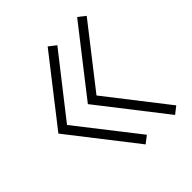

<svg xmlns="http://www.w3.org/2000/svg" viewBox="-137 -568 630 630"><g transform="rotate(-45 178.0 -252.5)"><path d="M342.8 -44.9 317.9 -25.4 140.6 -252.9 317.9 -480 342.8 -460.4 180.7 -252.9ZM206.5 -44.9 181.2 -25.4 3.9 -252.9 181.2 -480 206.5 -460.4 43.9 -252.9Z"/></g></svg>

Font: Spartan MB ExtLt
Style: Regular
Weight: 200
Designer: Matt Bailey, Mirko Velimirovic
Foundry: Matt Bailey
Version: Version 1.005